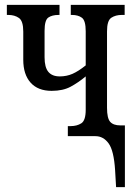

<svg xmlns="http://www.w3.org/2000/svg" viewBox="-20 -556 547 784"><path d="M450 139Q445 59 423.5 29.5Q402 0 370 0H257V-41H268Q294 -41 312 -52.5Q330 -64 330 -108V-244Q300 -219 268.5 -202Q237 -185 191 -185Q135 -185 105 -218.5Q75 -252 75 -312V-427Q75 -470 57.5 -482.5Q40 -495 14 -495H8V-536H223V-495H219Q193 -495 177.5 -484.5Q162 -474 162 -430V-322Q162 -281 177.5 -262.5Q193 -244 224 -244Q252 -244 276 -254.5Q300 -265 330 -289V-428Q330 -472 314.5 -483.5Q299 -495 274 -495H269V-536H489V-495H477Q452 -495 434.5 -483.5Q417 -472 417 -428V-116Q417 -73 430 -58.5Q443 -44 471 -44H490V208H454Z"/></svg>

Font: Noto Serif ExtraCondensed
Style: Regular
Weight: 400
Width: 2
Designer: Monotype Design Team
Foundry: Monotype Imaging Inc.
Version: Version 2.015